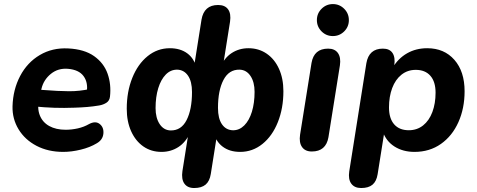

<svg xmlns="http://www.w3.org/2000/svg" viewBox="-20 -738 2350 946"><path d="M41.7 -214.3Q44.1 -296.7 79.2 -363.5Q114.4 -430.4 176.2 -466.9Q238 -503.4 315.6 -499.4Q395.6 -495.5 443.7 -461.4Q491.7 -427.3 510.1 -374.9Q528.6 -322.5 521.9 -262Q519.7 -241.8 504.5 -231.9Q489.3 -222 468.9 -218.4Q439.4 -213.4 409.6 -210.9Q379.8 -208.4 346.6 -207.4Q295.8 -205.4 247.3 -207Q198.9 -208.6 144.9 -214L158.2 -297Q178.4 -295.2 191.5 -294.8Q267.3 -288.8 320 -288.5Q372.6 -288.2 424.1 -299.8L407.7 -285.6Q414.3 -332.8 391.3 -363.5Q368.4 -394.3 315 -399Q266.3 -403 230.8 -374.2Q195.3 -345.3 184.7 -302.2L173.1 -252Q162.3 -205.6 175.8 -170.6Q189.3 -135.6 222.6 -117.1Q255.8 -98.7 303.6 -98.7Q333.1 -98.7 363.2 -105.4Q393.3 -112.2 417.7 -126.2Q450 -143.8 471.1 -127.2Q492.2 -110.5 489.4 -79.9Q486.7 -49.3 457 -32.1Q423 -11.5 377.6 -0.6Q332.3 10.4 291.3 10.4Q217.3 10.4 160 -19.5Q102.8 -49.4 71.5 -100.9Q40.2 -152.4 41.7 -214.3Z M878.8 105 909.4 -87.7H918.4Q896 -37.3 858.9 -13.5Q821.8 10.4 775.8 10.4Q725 10.4 686.5 -16.3Q648 -43 626.2 -91.2Q604.5 -139.4 604.5 -202.2Q604.5 -286.2 631.7 -354Q658.8 -421.8 707.1 -461.1Q755.4 -500.4 816.8 -500.4Q868.8 -500.4 903.2 -474.8Q937.6 -449.1 947.8 -402.3H935L972.8 -641Q985 -713.4 1054.6 -713.4Q1088.5 -713.4 1103.8 -692Q1119.2 -670.7 1113.4 -631L1077 -402.3H1062.4Q1084.8 -452.7 1121.5 -476.6Q1158.2 -500.4 1204 -500.4Q1254.8 -500.4 1293.8 -473.7Q1332.8 -447 1354.5 -399.2Q1376.3 -351.4 1376.3 -288.6Q1376.3 -204.6 1349.1 -136.4Q1322 -68.2 1273.3 -28.9Q1224.6 10.4 1163.2 10.4Q1111.2 10.4 1076.8 -15.7Q1042.4 -41.7 1032.2 -88.5L1051.4 -87.7L1018.6 119.2Q1013 154.7 993 171.6Q972.9 188.4 936.8 188.4Q903.7 188.4 888.4 166.6Q873 144.9 878.8 105ZM926 -284.6Q926 -336.7 906.3 -365.2Q886.7 -393.8 853 -394.8Q820.6 -395 796.8 -370.7Q772.9 -346.4 759.7 -303.5Q746.5 -260.6 746.5 -205.4Q746.5 -157.1 766.6 -126.7Q786.7 -96.3 820.4 -95.3Q872.9 -94.3 899.4 -146.4Q926 -198.5 926 -284.6ZM1234.3 -285.4Q1234.3 -333.7 1214.2 -363.7Q1194.1 -393.8 1160.4 -394.8Q1107.9 -395.8 1081 -344Q1054 -292.3 1054 -206.2Q1054 -154.1 1073.7 -125.6Q1093.3 -97.1 1127.8 -96.1Q1159.4 -95.9 1183.6 -120.1Q1207.9 -144.4 1221.1 -187.3Q1234.3 -230.3 1234.3 -285.4Z M1458.5 -74.4 1514.9 -428Q1527.1 -498.4 1596.7 -498.4Q1629.8 -498.4 1645.2 -476.4Q1660.5 -454.3 1654.7 -415.6L1598.3 -62Q1586.1 8.4 1516.5 8.4Q1483.4 8.4 1468.1 -13.7Q1452.7 -35.7 1458.5 -74.4ZM1541.3 -639Q1541.3 -671.8 1564.5 -694.8Q1587.6 -717.9 1620.2 -717.9Q1652.8 -717.9 1675.9 -694.7Q1698.9 -671.6 1698.9 -638.8Q1698.9 -606.2 1675.8 -583.2Q1652.6 -560.3 1620 -560.3Q1587.4 -560.3 1564.4 -583.3Q1541.3 -606.4 1541.3 -639Z M1700.8 106.4 1785.1 -426.4Q1797.4 -498.4 1866.6 -498.4Q1899.7 -498.4 1914.1 -476.7Q1928.5 -454.9 1922.5 -415.4L1914.7 -367.2L1913.8 -403.3Q1941.8 -450.3 1985.8 -475.4Q2029.7 -500.4 2084.9 -500.4Q2168.7 -500.4 2218.9 -443.1Q2269.1 -385.8 2269.1 -288.4Q2269.1 -204.4 2238.7 -136.3Q2208.3 -68.2 2152.5 -28.9Q2096.7 10.4 2022.1 10.4Q1965.5 10.4 1923.8 -16Q1882.1 -42.3 1865.1 -91.9L1874.3 -91.7L1840.6 120.4Q1835 155.5 1815.3 172Q1795.7 188.4 1759.6 188.4Q1726.5 188.4 1710.7 166.7Q1695 145.1 1700.8 106.4ZM2126.1 -281.2Q2126.1 -335.5 2100.5 -364.6Q2075 -393.8 2028.5 -393.8Q1988 -393.8 1958 -369.9Q1928.1 -346 1912.3 -303.9Q1896.6 -261.8 1896.6 -208.8Q1896.6 -154.6 1922.1 -125.4Q1947.7 -96.3 1994.1 -96.3Q2034.7 -96.3 2064.6 -120Q2094.5 -143.8 2110.3 -186Q2126.1 -228.3 2126.1 -281.2Z"/></svg>

Font: SN Pro Thin
Style: Italic
Weight: 200
Italic angle: -9°
Designer: Tobias Whetton
Foundry: Supernotes
Version: Version 1.003;Glyphs 3.3 (3324)